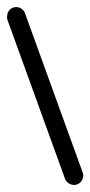

<svg xmlns="http://www.w3.org/2000/svg" viewBox="-20 -272 256 544"><path d="M0 -225C0 -222 0 -219 1 -216L164 234C168 245 179 252 190 252C206 252 216 238 216 225C216 222 215 219 214 216L51 -234C47 -245 37 -252 26 -252C10 -252 0 -239 0 -225Z"/></svg>

Font: Ekmelos
Style: Regular
Weight: 500
Designer: Thomas Richter (thomas-richter@aon.at)
Version: Version 2.58